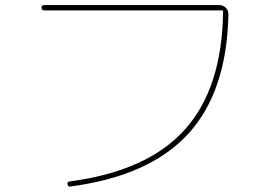

<svg xmlns="http://www.w3.org/2000/svg" viewBox="-20 -710 1040 740"><path d="M150.4 -669.9Q140.6 -669.9 140.1 -680.2Q139.6 -690.4 150.4 -690.4H825.2Q839.8 -690.4 850.1 -680.2Q860.4 -669.9 860.4 -655.3Q854.5 -356.4 705.1 -193.8Q555.7 -31.2 251 8.8Q242.2 10.7 240.2 0Q238.3 -8.8 248 -10.7Q546.9 -49.8 691.4 -209.5Q835.9 -369.1 839.8 -665Q839.8 -669.9 835 -669.9Z"/></svg>

Font: Rounded-X Mgen+ 1mn thin
Style: Regular
Weight: 100
Designer: [Source Han Sans]
Ryoko NISHIZUKA  (kana & ideographs); Paul D. Hunt (Latin, Greek & Cyrillic); Wenlong ZHANG  (bopomofo
Version: Version 1.059.20150602